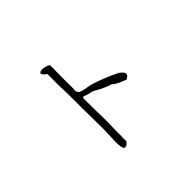

<svg xmlns="http://www.w3.org/2000/svg" viewBox="-158 -994 1316 1316"><g transform="rotate(-45 500.0 -336.5)"><path d="M426 -708Q426 -703 426 -692Q428 -675 426 -656Q425 -637 425 -555Q427 -473 425 -470Q422 -461 422 -458Q422 -456 424 -456Q425 -457 426.5 -455.5Q428 -454 429.5 -449.5Q431 -445 431 -444Q436 -434 462 -428Q489 -421 501 -420Q542 -415 625 -381Q692 -354 694 -351Q725 -339 736 -326Q748 -316 751 -310Q754 -305 754 -296Q754 -283 738 -274L725 -267L704 -277Q683 -284 663 -295.5Q643 -307 638 -312Q634 -317 632 -317Q622 -319 587.5 -333.5Q553 -348 541 -356Q511 -375 494 -378Q476 -381 464 -385Q452 -389 442 -393Q433 -396 430 -392Q427 -387 427 -367Q428 -345 428 -316.5Q428 -288 428.5 -256Q429 -224 430 -186Q431 -148 430 -143Q429 -138 428.5 -91.5Q428 -45 428 -33Q429 -20 427 -5Q427 9 428 17Q431 29 418 42Q406 54 394 54Q382 54 379 43Q370 15 372 -28Q374 -70 375 -107.5Q376 -145 376 -152Q375 -160 375.5 -196.5Q376 -233 374.5 -286Q373 -339 373.5 -405.5Q374 -472 373 -503Q369 -586 371 -632V-677L358 -688Q348 -697 343 -704Q336 -716 347 -722Q362 -730 389 -724Q416 -718 425 -709L426 -710Z"/></g></svg>

Font: ToneOZ-Tsuipita-TC
Style: Tsuipita-TC
Weight: 400
Designer: :Jeffrey Xuan (Chih-Lin Hsuan)  :
Foundry: jeffreyx@gmail.com, cjkFonts.io
Version: Version 0.24071